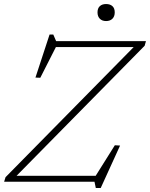

<svg xmlns="http://www.w3.org/2000/svg" viewBox="-32 -902 744 953"><path d="M692.5 -698 686 -675 38.5 -17.5 28.5 -29.5H443L538 -181L564 -179.5L468 31H443.5L437 0H-11.5L-4.5 -22.5L643 -680L659 -668.5H245.5L168 -516L144 -517L214 -730.5H232.5L246.5 -698ZM494.5 -797.5Q475 -797.5 463.5 -809Q452 -820.5 452 -840.5Q452 -861 463.5 -871.5Q475 -882 494.5 -882Q514.5 -882 526 -871.5Q537.5 -861 537.5 -840.5Q537.5 -820.5 526 -809Q514.5 -797.5 494.5 -797.5Z"/></svg>

Font: Newsreader 9pt ExtraLight
Style: Italic
Weight: 250
Italic angle: -17°
Designer: Hugues Gentile
Foundry: Production Type
Version: Version 1.003